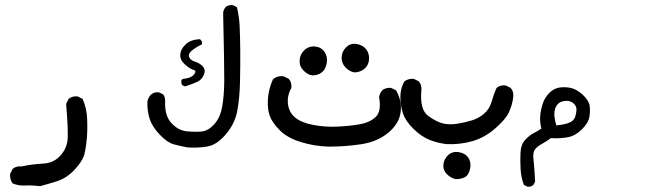

<svg xmlns="http://www.w3.org/2000/svg" viewBox="-20 -399 2540 750"><path d="M136.7 328.1Q102.5 324.2 77.6 325.7Q52.7 327.1 29.3 317.4Q17.6 301.8 19.5 280.3L29.3 260.7Q43 249 64.5 251Q106.4 242.2 147 240.2Q187.5 238.3 212.9 211.9Q238.3 185.5 243.2 152.8Q248 120.1 238.3 6.8L248 -12.7Q261.7 -24.4 283.2 -22.5L302.7 -12.7Q318.4 22.5 320.3 63.5Q322.3 104.5 319.3 140.1Q316.4 175.8 309.6 203.1Q302.7 230.5 271.5 263.7Q240.2 296.9 203.6 308.6Q167 320.3 136.7 328.1Z M711.9 176.8Q685.5 171.9 659.7 165Q633.8 158.2 604 127Q574.2 95.7 564.5 64.9Q554.7 34.2 555.7 -2Q558.6 -16.6 568.4 -28.3Q582 -41 601.6 -38.1L617.2 -30.3Q626 -19.5 625 -2Q623 52.7 649.4 81.5Q675.8 110.4 709 113.8Q742.2 117.2 767.6 114.7Q793 112.3 816.4 86.9Q839.8 61.5 847.7 18.6Q855.5 -24.4 856 -83Q856.4 -141.6 851.6 -349.6Q853.5 -362.3 861.3 -371.1Q872.1 -380.9 889.6 -378.9L905.3 -371.1Q914.1 -336.9 916 -298.3Q918 -259.8 918.5 -200.7Q918.9 -141.6 917.5 -78.1Q916 -14.6 906.7 34.7Q897.5 84 862.3 125.5Q827.1 167 790 173.3Q752.9 179.7 711.9 176.8ZM703.1 -61.5 691.4 -66.4Q687.5 -74.2 688.5 -85L693.4 -90.8Q724.6 -92.8 737.3 -107.4Q750 -122.1 735.8 -126Q721.7 -129.9 702.1 -147.5Q682.6 -165 684.1 -186Q685.5 -207 705.1 -225.6Q724.6 -244.1 760.7 -246.1Q771.5 -238.3 768.6 -225.6Q742.2 -212.9 728 -200.2Q713.9 -187.5 719.2 -175.3Q724.6 -163.1 742.7 -157.7Q760.7 -152.3 772.5 -139.2Q784.2 -126 776.4 -106.9Q768.6 -87.9 751 -79.6Q733.4 -71.3 703.1 -61.5Z M1262.7 173.8Q1206.1 171.9 1153.3 155.3Q1100.6 138.7 1071.3 108.4Q1042 78.1 1033.2 52.2Q1024.4 26.4 1026.4 -10.7Q1028.3 -47.9 1045.9 -88.9Q1063.5 -104.5 1088.9 -100.6L1108.4 -90.8Q1120.1 -77.1 1118.2 -55.7Q1100.6 -24.4 1105 8.3Q1109.4 41 1133.3 60.5Q1157.2 80.1 1203.1 88.9Q1249 97.7 1295.4 95.7Q1341.8 93.8 1382.8 86.9Q1423.8 80.1 1447.3 58.1Q1470.7 36.1 1460.9 -18.6Q1462.9 -34.2 1472.7 -45.9Q1486.3 -57.6 1507.8 -55.7L1527.3 -45.9Q1550.8 -4.9 1544.9 39.6Q1539.1 84 1497.1 119.1Q1455.1 154.3 1392.6 164.1Q1330.1 173.8 1262.7 173.8ZM1200.2 -104.5Q1182.6 -106.4 1166 -123Q1149.4 -139.6 1150.4 -163.1Q1151.4 -186.5 1168.9 -203.1Q1186.5 -219.7 1210.9 -217.3Q1235.4 -214.8 1248 -195.8Q1260.7 -176.8 1256.3 -152.3Q1252 -127.9 1236.8 -116.2Q1221.7 -104.5 1200.2 -104.5ZM1363.3 -116.2Q1343.8 -120.1 1328.6 -136.7Q1313.5 -153.3 1314.5 -175.8Q1315.4 -198.2 1332.5 -214.8Q1349.6 -231.4 1374 -227.1Q1398.4 -222.7 1411.1 -205.6Q1423.8 -188.5 1421.4 -165Q1418.9 -141.6 1401.9 -128.9Q1384.8 -116.2 1363.3 -116.2Z M1760.7 300.8Q1741.2 296.9 1725.6 281.2Q1710 265.6 1711.9 244.1Q1713.9 222.7 1730.5 207Q1747.1 191.4 1772 195.3Q1796.9 199.2 1809.1 216.8Q1821.3 234.4 1816.4 259.3Q1811.5 284.2 1796.9 292.5Q1782.2 300.8 1760.7 300.8ZM1725.6 164.1Q1690.4 160.2 1658.2 147.5Q1626 134.8 1594.7 104Q1563.5 73.2 1553.7 43Q1543.9 12.7 1543.9 -20.5Q1543.9 -53.7 1559.6 -81.1Q1575.2 -92.8 1596.7 -90.8L1616.2 -81.1Q1627.9 -67.4 1626 -45.9Q1619.1 30.3 1653.8 54.7Q1688.5 79.1 1713.9 84Q1739.3 88.9 1768.1 84Q1796.9 79.1 1823.2 71.3Q1849.6 63.5 1871.1 44.9Q1892.6 26.4 1900.4 -2Q1908.2 -30.3 1919.9 -55.7Q1933.6 -67.4 1955.1 -65.4L1974.6 -55.7Q1988.3 -40 1984.4 -16.6Q1980.5 12.7 1967.8 40Q1955.1 67.4 1914.1 103Q1873 138.7 1825.7 152.3Q1778.3 166 1725.6 164.1Z M2040 330.1 2026.4 323.2Q2015.6 294.9 2013.7 262.7Q2011.7 230.5 2013.2 197.8Q2014.6 165 2031.7 147Q2048.8 128.9 2064.5 121.1Q2080.1 113.3 2094.7 103.5Q2087.9 76.2 2090.3 52.2Q2092.8 28.3 2100.1 5.9Q2107.4 -16.6 2124 -34.2Q2140.6 -51.8 2161.1 -56.2Q2181.6 -60.5 2206.5 -56.2Q2231.4 -51.8 2255.9 -29.3Q2280.3 -6.8 2283.2 14.2Q2286.1 35.2 2282.2 58.1Q2278.3 81.1 2253.4 106Q2228.5 130.9 2199.7 136.7Q2170.9 142.6 2131.8 140.6Q2115.2 153.3 2097.7 162.6Q2080.1 171.9 2070.3 184.1Q2060.5 196.3 2064 224.6Q2067.4 252.9 2070.3 310.5L2063.5 323.2Q2054.7 332 2040 330.1ZM2204.1 80.1Q2221.7 72.3 2226.6 58.1Q2231.4 43.9 2231.9 28.8Q2232.4 13.7 2217.3 2.4Q2202.1 -8.8 2179.2 -3.4Q2156.2 2 2148.4 25.9Q2140.6 49.8 2153.3 90.8Q2184.6 87.9 2204.1 80.1Z"/></svg>

Font: JasonHandwriting4
Style: Regular
Weight: 400
Version: Version 1.01.21